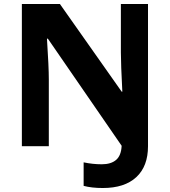

<svg xmlns="http://www.w3.org/2000/svg" viewBox="-20 -734 853 964"><path d="M496.1 210Q440.4 210 399.9 199.2V81.1Q445.3 90.8 491.2 90.8Q537.1 90.8 562.7 69.1Q588.4 47.4 590.8 -2L220.2 -540H215.8Q225.1 -397 225.1 -335.9V0H89.8V-713.9H280.8L590.8 -273.9H594.2Q586.9 -413.1 586.9 -471.2V-713.9H723.1V0Q723.1 101.1 664.3 155.5Q605.5 210 496.1 210Z"/></svg>

Font: NotoSans-Bold
Style: Bold
Weight: 700
Designer: Monotype Design team
Foundry: Monotype Imaging Inc.
Version: Version 1.04